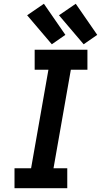

<svg xmlns="http://www.w3.org/2000/svg" viewBox="-20 -999 540 1019"><path d="M57 0V-106H145L237 -629H164V-735H444V-629H356L264 -106H337V0ZM255 -764 124 -918 213 -979 327 -814ZM424 -764 293 -918 382 -979 496 -814Z"/></svg>

Font: Iosevka SS08
Style: Bold Italic
Weight: 700
Italic angle: -10°
Monospace: yes
Designer: Belleve Invis
Foundry: Belleve Invis
Version: 2.1.0; ttfautohint (v1.8.2)